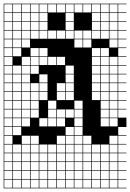

<svg xmlns="http://www.w3.org/2000/svg" viewBox="-20 -785 707 1043"><path d="M0 238.1V-765.1H666.7V-761.9H622.2V-717.5H666.7V-714.3H622.2V-669.8H666.7V-666.7H622.2V-622.2H666.7V-619H622.2V-574.6H666.7V-571.4H622.2V-527H666.7V-523.8H622.2V-479.4H666.7V-476.2H622.2V-431.7H666.7V-428.6H622.2V-384.1H666.7V-381H622.2V-336.5H666.7V-333.3H622.2V-288.9H666.7V-285.7H622.2V-241.3H666.7V-238.1H622.2V-193.7H666.7V-190.5H622.2V-146H666.7V-95.2H622.2V-50.8H666.7V-47.6H622.2V-3.2H666.7V0H622.2V44.4H666.7V47.6H622.2V92.1H666.7V95.2H622.2V139.7H666.7V142.9H622.2V187.3H666.7V190.5H622.2V234.9H666.7V238.1ZM574.6 -717.5H619V-761.9H574.6ZM527 -717.5H571.4V-761.9H527ZM50.8 -717.5H95.2V-761.9H50.8ZM98.4 -717.5H142.9V-761.9H98.4ZM146 -717.5H190.5V-761.9H146ZM431.7 -717.5H476.2V-761.9H431.7ZM336.5 -717.5H381V-761.9H336.5ZM384.1 -717.5H428.6V-761.9H384.1ZM288.9 -717.5H333.3V-761.9H288.9ZM241.3 -717.5H285.7V-761.9H241.3ZM479.4 -717.5H523.8V-761.9H479.4ZM3.2 -717.5H47.6V-761.9H3.2ZM193.7 -717.5H238.1V-761.9H193.7ZM527 -669.8H571.4V-714.3H527ZM193.7 -669.8H238.1V-714.3H193.7ZM3.2 -669.8H47.6V-714.3H3.2ZM479.4 -669.8H523.8V-714.3H479.4ZM336.5 -669.8H381V-714.3H336.5ZM146 -669.8H190.5V-714.3H146ZM98.4 -669.8H142.9V-714.3H98.4ZM50.8 -669.8H95.2V-714.3H50.8ZM574.6 -669.8H619V-714.3H574.6ZM193.7 -622.2H238.1V-666.7H193.7ZM3.2 -622.2H47.6V-666.7H3.2ZM479.4 -622.2H523.8V-666.7H479.4ZM336.5 -622.2H381V-666.7H336.5ZM146 -622.2H190.5V-666.7H146ZM98.4 -622.2H142.9V-666.7H98.4ZM50.8 -622.2H95.2V-666.7H50.8ZM574.6 -622.2H619V-666.7H574.6ZM527 -622.2H571.4V-666.7H527ZM193.7 -574.6H238.1V-619H193.7ZM3.2 -574.6H47.6V-619H3.2ZM479.4 -574.6H523.8V-619H479.4ZM241.3 -574.6H285.7V-619H241.3ZM336.5 -574.6H381V-619H336.5ZM431.7 -574.6H476.2V-619H431.7ZM146 -574.6H190.5V-619H146ZM384.1 -574.6H428.6V-619H384.1ZM574.6 -574.6H619V-619H574.6ZM98.4 -574.6H142.9V-619H98.4ZM50.8 -574.6H95.2V-619H50.8ZM527 -574.6H571.4V-619H527ZM288.9 -574.6H333.3V-619H288.9ZM98.4 -527H142.9V-571.4H98.4ZM3.2 -527H47.6V-571.4H3.2ZM431.7 -527H476.2V-571.4H431.7ZM384.1 -527H428.6V-571.4H384.1ZM574.6 -527H619V-571.4H574.6ZM50.8 -527H95.2V-571.4H50.8ZM479.4 -479.4H523.8V-523.8H479.4ZM3.2 -479.4H47.6V-523.8H3.2ZM50.8 -479.4H95.2V-523.8H50.8ZM146 -479.4H190.5V-523.8H146ZM527 -479.4H571.4V-523.8H527ZM193.7 -479.4H238.1V-523.8H193.7ZM574.6 -431.7H619V-476.2H574.6ZM3.2 -431.7H47.6V-476.2H3.2ZM479.4 -431.7H523.8V-476.2H479.4ZM98.4 -431.7H142.9V-476.2H98.4ZM288.9 -431.7H333.3V-476.2H288.9ZM527 -431.7H571.4V-476.2H527ZM146 -431.7H190.5V-476.2H146ZM193.7 -431.7H238.1V-476.2H193.7ZM241.3 -431.7H285.7V-476.2H241.3ZM3.2 -384.1H47.6V-428.6H3.2ZM146 -384.1H190.5V-428.6H146ZM527 -384.1H571.4V-428.6H527ZM50.8 -384.1H95.2V-428.6H50.8ZM479.4 -384.1H523.8V-428.6H479.4ZM336.5 -384.1H381V-428.6H336.5ZM98.4 -384.1H142.9V-428.6H98.4ZM574.6 -384.1H619V-428.6H574.6ZM479.4 -336.5H523.8V-381H479.4ZM527 -336.5H571.4V-381H527ZM193.7 -336.5H238.1V-381H193.7ZM50.8 -336.5H95.2V-381H50.8ZM336.5 -336.5H381V-381H336.5ZM98.4 -336.5H142.9V-381H98.4ZM3.2 -336.5H47.6V-381H3.2ZM574.6 -336.5H619V-381H574.6ZM574.6 -288.9H619V-333.3H574.6ZM3.2 -288.9H47.6V-333.3H3.2ZM193.7 -288.9H238.1V-333.3H193.7ZM336.5 -288.9H381V-333.3H336.5ZM288.9 -288.9H333.3V-333.3H288.9ZM50.8 -288.9H95.2V-333.3H50.8ZM527 -288.9H571.4V-333.3H527ZM479.4 -288.9H523.8V-333.3H479.4ZM98.4 -288.9H142.9V-333.3H98.4ZM146 -288.9H190.5V-333.3H146ZM193.7 -241.3H238.1V-285.7H193.7ZM574.6 -241.3H619V-285.7H574.6ZM288.9 -241.3H333.3V-285.7H288.9ZM50.8 -241.3H95.2V-285.7H50.8ZM146 -241.3H190.5V-285.7H146ZM3.2 -241.3H47.6V-285.7H3.2ZM527 -241.3H571.4V-285.7H527ZM336.5 -241.3H381V-285.7H336.5ZM479.4 -241.3H523.8V-285.7H479.4ZM98.4 -241.3H142.9V-285.7H98.4ZM527 -193.7H571.4V-238.1H527ZM50.8 -193.7H95.2V-238.1H50.8ZM241.3 -193.7H285.7V-238.1H241.3ZM146 -193.7H190.5V-238.1H146ZM3.2 -193.7H47.6V-238.1H3.2ZM98.4 -193.7H142.9V-238.1H98.4ZM384.1 -193.7H428.6V-238.1H384.1ZM574.6 -193.7H619V-238.1H574.6ZM288.9 -146H333.3V-190.5H288.9ZM241.3 -146H285.7V-190.5H241.3ZM527 -146H571.4V-190.5H527ZM146 -146H190.5V-190.5H146ZM98.4 -146H142.9V-190.5H98.4ZM384.1 -146H428.6V-190.5H384.1ZM336.5 -146H381V-190.5H336.5ZM574.6 -146H619V-190.5H574.6ZM50.8 -146H95.2V-190.5H50.8ZM3.2 -146H47.6V-190.5H3.2ZM288.9 -98.4H333.3V-142.9H288.9ZM241.3 -98.4H285.7V-142.9H241.3ZM193.7 -98.4H238.1V-142.9H193.7ZM527 -98.4H571.4V-142.9H527ZM98.4 -98.4H142.9V-142.9H98.4ZM384.1 -98.4H428.6V-142.9H384.1ZM574.6 -98.4H619V-142.9H574.6ZM50.8 -98.4H95.2V-142.9H50.8ZM3.2 -98.4H47.6V-142.9H3.2ZM336.5 -50.8H381V-95.2H336.5ZM50.8 -50.8H95.2V-95.2H50.8ZM3.2 -50.8H47.6V-95.2H3.2ZM384.1 -50.8H428.6V-95.2H384.1ZM47.6 -47.6H3.2V-3.2H47.6ZM146 -3.2H190.5V-47.6H146ZM384.1 -3.2H428.6V-47.6H384.1ZM98.4 -3.2H142.9V-47.6H98.4ZM336.5 -3.2H381V-47.6H336.5ZM574.6 -3.2H619V-47.6H574.6ZM431.7 -3.2H476.2V-47.6H431.7ZM288.9 -3.2H333.3V-47.6H288.9ZM146 44.4H190.5V0H146ZM384.1 44.4H428.6V0H384.1ZM336.5 44.4H381V0H336.5ZM527 44.4H571.4V0H527ZM98.4 44.4H142.9V0H98.4ZM193.7 44.4H238.1V0H193.7ZM3.2 44.4H47.6V0H3.2ZM241.3 44.4H285.7V0H241.3ZM574.6 44.4H619V0H574.6ZM479.4 44.4H523.8V0H479.4ZM431.7 44.4H476.2V0H431.7ZM288.9 44.4H333.3V0H288.9ZM50.8 44.4H95.2V0H50.8ZM288.9 92.1H333.3V47.6H288.9ZM431.7 92.1H476.2V47.6H431.7ZM146 92.1H190.5V47.6H146ZM50.8 92.1H95.2V47.6H50.8ZM574.6 92.1H619V47.6H574.6ZM241.3 92.1H285.7V47.6H241.3ZM3.2 92.1H47.6V47.6H3.2ZM193.7 92.1H238.1V47.6H193.7ZM98.4 92.1H142.9V47.6H98.4ZM527 92.1H571.4V47.6H527ZM336.5 92.1H381V47.6H336.5ZM384.1 92.1H428.6V47.6H384.1ZM479.4 92.1H523.8V47.6H479.4ZM479.4 139.7H523.8V95.2H479.4ZM431.7 139.7H476.2V95.2H431.7ZM288.9 139.7H333.3V95.2H288.9ZM50.8 139.7H95.2V95.2H50.8ZM241.3 139.7H285.7V95.2H241.3ZM574.6 139.7H619V95.2H574.6ZM98.4 139.7H142.9V95.2H98.4ZM336.5 139.7H381V95.2H336.5ZM527 139.7H571.4V95.2H527ZM193.7 139.7H238.1V95.2H193.7ZM3.2 139.7H47.6V95.2H3.2ZM146 139.7H190.5V95.2H146ZM384.1 139.7H428.6V95.2H384.1ZM527 187.3H571.4V142.9H527ZM146 187.3H190.5V142.9H146ZM193.7 187.3H238.1V142.9H193.7ZM574.6 187.3H619V142.9H574.6ZM241.3 187.3H285.7V142.9H241.3ZM384.1 187.3H428.6V142.9H384.1ZM288.9 187.3H333.3V142.9H288.9ZM479.4 187.3H523.8V142.9H479.4ZM98.4 187.3H142.9V142.9H98.4ZM431.7 187.3H476.2V142.9H431.7ZM50.8 187.3H95.2V142.9H50.8ZM336.5 187.3H381V142.9H336.5ZM3.2 187.3H47.6V142.9H3.2ZM146 234.9H190.5V190.5H146ZM193.7 234.9H238.1V190.5H193.7ZM527 234.9H571.4V190.5H527ZM241.3 234.9H285.7V190.5H241.3ZM574.6 234.9H619V190.5H574.6ZM98.4 234.9H142.9V190.5H98.4ZM479.4 234.9H523.8V190.5H479.4ZM431.7 234.9H476.2V190.5H431.7ZM50.8 234.9H95.2V190.5H50.8ZM336.5 234.9H381V190.5H336.5ZM384.1 234.9H428.6V190.5H384.1ZM3.2 234.9H47.6V190.5H3.2ZM288.9 234.9H333.3V190.5H288.9Z"/></svg>

Font: Jacquard 12 Charted
Style: Regular
Weight: 400
Designer: Sarah Cadigan-Fried
Version: Version 1.000